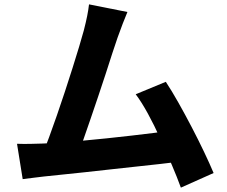

<svg xmlns="http://www.w3.org/2000/svg" viewBox="-20 -812 1040 880"><path d="M564 -757Q554 -733 542.5 -703.5Q531 -674 519 -640Q509 -612 495 -568.5Q481 -525 464.5 -474Q448 -423 430 -370Q412 -317 395 -267Q378 -217 363.5 -176Q349 -135 338 -109L174 -103Q188 -137 205 -183Q222 -229 240.5 -282.5Q259 -336 277.5 -392Q296 -448 312.5 -500.5Q329 -553 342.5 -597.5Q356 -642 364 -672Q374 -711 379.5 -738.5Q385 -766 388 -792ZM740 -437Q767 -396 797.5 -342Q828 -288 858.5 -229.5Q889 -171 915 -116.5Q941 -62 959 -19L809 48Q792 1 767 -57.5Q742 -116 714.5 -177Q687 -238 658 -291Q629 -344 602 -380ZM173 -154Q207 -155 254.5 -158.5Q302 -162 357 -167Q412 -172 469.5 -178Q527 -184 583 -190.5Q639 -197 687.5 -203Q736 -209 771 -214L803 -71Q766 -66 714.5 -60.5Q663 -55 604.5 -48.5Q546 -42 485.5 -35.5Q425 -29 368 -22.5Q311 -16 262.5 -11.5Q214 -7 181 -3Q162 -1 135.5 2.5Q109 6 84 9L58 -153Q85 -152 116.5 -152.5Q148 -153 173 -154Z"/></svg>

Font: Noto Sans KR ExtraBold
Style: Regular
Weight: 800
Designer: Ryoko NISHIZUKA  (kana, bopomofo & ideographs); Paul D. Hunt (Latin, Greek & Cyrillic); Sandoll Communications , Soo-you
Foundry: Adobe
Version: Version 2.004-H2;hotconv 1.0.118;makeotfexe 2.5.65603